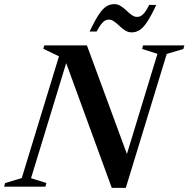

<svg xmlns="http://www.w3.org/2000/svg" viewBox="-49 -905 914 931"><path d="M578.5 -125.5 550 -104.5 714.5 -644 640 -667.5 645 -685H845L840 -667.5L759.5 -643.5L561 6H493L261.5 -627.5L282 -632L101.5 -41L176 -17.5L171 0H-29L-24 -17.5L56.5 -41.5L237 -632L161 -668.5L165.5 -685H372.5ZM708.5 -881Q683 -826 663.5 -797.2Q644 -768.5 626.5 -758.2Q609 -748 589 -748Q572.5 -748 558 -757.2Q543.5 -766.5 530.5 -779Q517.5 -791.5 504.5 -800.8Q491.5 -810 478.5 -810Q469.5 -810 460.8 -805.5Q452 -801 442.2 -788.8Q432.5 -776.5 419.5 -752H385.5Q411.5 -807 430.8 -835.5Q450 -864 467.5 -874.5Q485 -885 505.5 -885Q522 -885 536.5 -875.8Q551 -866.5 564 -854Q577 -841.5 589.8 -832.2Q602.5 -823 616 -823Q625.5 -823 634 -827.5Q642.5 -832 652.5 -844.5Q662.5 -857 674.5 -881Z"/></svg>

Font: Newsreader 36pt SemiBold
Style: Italic
Weight: 600
Italic angle: -17°
Designer: Hugues Gentile
Foundry: Production Type
Version: Version 1.003